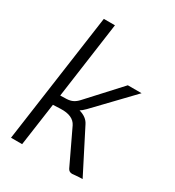

<svg xmlns="http://www.w3.org/2000/svg" viewBox="-189 -902 926 1017"><g transform="rotate(30 273.5 -393.5)"><path d="M340 -259 472 0Q456 0 432 2Q414 4 410 4Q391 4 383 -12L284 -220Q261 -267 185 -264L139 -262L102 0H34L145 -791H213L148 -324L186 -325Q208 -326 223.5 -333.5Q239 -341 254 -357L431 -550H515L306 -332Q287 -313 276 -307Q323 -294 340 -259Z"/></g></svg>

Font: Krub
Style: Italic
Weight: 400
Italic angle: -8°
Designer: Ekaluck Peanpanawate
Foundry: Cadson Demak Co.,Ltd.
Version: Version 1.000; ttfautohint (v1.6)